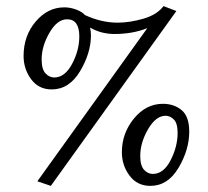

<svg xmlns="http://www.w3.org/2000/svg" viewBox="-20 -595 680 627"><path d="M438 -86Q438 -54 450.5 -40.5Q463 -27 479 -27Q514 -27 537 -71.5Q560 -116 560 -161Q560 -193 547.5 -205Q535 -217 521 -217Q489 -217 463.5 -173Q438 -129 438 -86ZM378 -98Q378 -160 417.5 -208Q457 -256 512 -256Q548 -256 573 -235.5Q598 -215 598 -165Q598 -106 563 -47Q528 12 471 12Q428 12 403 -21.5Q378 -55 378 -98ZM364 -521Q404 -521 448.5 -534Q493 -547 514 -575L556 -559L146 12L102 -3L461 -503Q413 -484 354 -484Q310 -484 274 -505Q277 -494 277 -480Q277 -422 241.5 -362.5Q206 -303 149 -303Q106 -303 81.5 -336.5Q57 -370 57 -412Q57 -478 96.5 -524.5Q136 -571 190 -571Q210 -571 229.5 -563.5Q249 -556 257 -546Q311 -521 364 -521ZM116 -401Q116 -369 128.5 -355.5Q141 -342 157 -342Q192 -342 215.5 -386.5Q239 -431 239 -476Q239 -532 199 -532Q167 -532 141.5 -488Q116 -444 116 -401Z"/></svg>

Font: Linux Libertine Mono O
Style: Mono
Weight: 400
Designer: Philipp H. Poll
Foundry: Philipp H. Poll
Version: Version 5.1.7